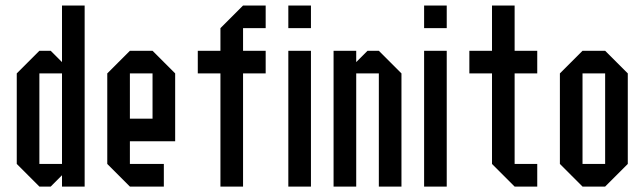

<svg xmlns="http://www.w3.org/2000/svg" viewBox="-20 -687 2373 707"><path d="M208.3 -83.3V-416.7H125V-83.3ZM291.7 0H208.3V-41.7L166.7 0H125L41.7 -83.3V-416.7L125 -500H166.7L208.3 -458.3V-666.7H291.7Z M583.3 -83.3V0H458.3L375 -83.3V-416.7L458.3 -500H541.7L625 -416.7V-166.7H458.3V-83.3ZM458.3 -250H541.7V-416.7H458.3Z M875 0H791.7V-416.7H708.3V-500H791.7V-583.3L875 -666.7H958.3V-583.3H875V-500H958.3V-416.7H875Z M1125 0H1041.7V-500H1125ZM1125 -583.3H1041.7V-666.7H1125Z M1291.7 0H1208.3V-500H1291.7V-458.3L1333.3 -500H1375L1458.3 -416.7V0H1375V-416.7H1291.7Z M1625 0H1541.7V-500H1625ZM1625 -583.3H1541.7V-666.7H1625Z M1875 -83.3H1958.3V0H1875L1791.7 -83.3V-416.7H1708.3V-500H1791.7V-666.7H1875V-500H1958.3V-416.7H1875Z M2125 0 2041.7 -83.3V-416.7L2125 -500H2208.3L2291.7 -416.7V-83.3L2208.3 0ZM2125 -83.3H2208.3V-416.7H2125Z"/></svg>

Font: Yulong
Style: Regular
Weight: 400
Designer: GGBotNet
Foundry: f0n7.com
Version: 1.00